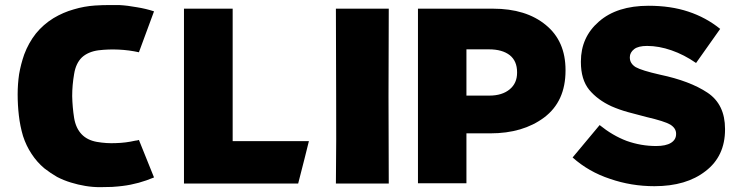

<svg xmlns="http://www.w3.org/2000/svg" viewBox="-20 -735 2960 770"><path d="M457 -714.8Q492.2 -712.9 528.3 -706.1Q565.4 -700.2 597.7 -689.5Q577.1 -634.8 537.1 -525.4Q497.1 -534.2 456.1 -536.1Q415 -538.1 374 -533.2Q333 -527.3 308.6 -504.9Q284.2 -481.4 277.3 -438.5Q269.5 -393.6 269.5 -349.6Q270.5 -304.7 277.3 -261.7Q284.2 -220.7 307.6 -196.3Q330.1 -172.9 368.2 -166Q407.2 -159.2 445.3 -161.1Q484.4 -162.1 522.5 -170.9Q526.4 -171.9 530.3 -171.9Q533.2 -172.9 537.1 -173.8Q557.6 -124 597.7 -23.4Q567.4 -10.7 536.1 -2Q503.9 6.8 471.7 10.7Q457 12.7 429.7 14.6Q401.4 15.6 380.9 15.6Q351.6 15.6 322.3 10.7Q293 5.9 264.6 -2.9Q235.4 -11.7 209 -25.4Q183.6 -40 158.2 -59.6Q127.9 -85 106.4 -118.2Q85 -150.4 72.3 -189.5Q60.5 -229.5 55.7 -271.5Q50.8 -313.5 50.8 -356.4Q50.8 -397.5 56.6 -437.5Q63.5 -477.5 77.1 -516.6Q94.7 -563.5 124 -600.6Q153.3 -636.7 194.3 -662.1Q233.4 -685.5 275.4 -697.3Q317.4 -710 361.3 -712.9Q390.6 -714.8 422.9 -714.8Q455.1 -714.8 457 -714.8Z M717.8 -700.2Q783.2 -700.2 913.1 -700.2Q913.1 -522.5 913.1 -168.9Q1014.6 -168.9 1218.8 -168.9Q1205.1 -112.3 1175.8 1Q1023.4 1 717.8 1Q717.8 -116.2 717.8 -349.6Q717.8 -466.8 717.8 -700.2Z M1539.1 -700.2Q1538.1 -525.4 1538.1 -349.6Q1539.1 -173.8 1539.1 1Q1486.3 1 1433.6 1Q1380.9 1 1327.1 1Q1329.1 -174.8 1328.1 -349.6Q1327.1 -525.4 1327.1 -700.2Q1379.9 -700.2 1432.6 -700.2Q1485.4 -700.2 1539.1 -700.2Z M1656.2 0Q1705.1 0 1850.6 0Q1850.6 -49.8 1850.6 -200.2Q1875 -200.2 1946.3 -200.2Q2077.1 -200.2 2162.1 -263.7Q2248 -328.1 2248 -452.1Q2248 -453.1 2248 -454.1Q2248 -570.3 2168.9 -634.8Q2089.8 -700.2 1957 -700.2Q1856.4 -700.2 1656.2 -700.2Q1656.2 -656.2 1656.2 -525.4Q1656.2 -393.6 1656.2 0ZM1850.6 -351.6Q1850.6 -398.4 1850.6 -537.1Q1873 -537.1 1941.4 -537.1Q1994.1 -537.1 2024.4 -513.7Q2053.7 -490.2 2053.7 -445.3Q2053.7 -444.3 2053.7 -443.4Q2053.7 -401.4 2024.4 -377Q1994.1 -351.6 1942.4 -351.6Q1912.1 -351.6 1850.6 -351.6Z M2604.5 11.7Q2732.4 11.7 2809.6 -48.8Q2887.7 -108.4 2887.7 -215.8Q2887.7 -216.8 2887.7 -217.8Q2887.7 -316.4 2817.4 -363.3Q2747.1 -410.2 2627 -435.5Q2553.7 -452.1 2529.3 -465.8Q2505.9 -480.5 2505.9 -503.9Q2505.9 -504.9 2505.9 -505.9Q2505.9 -524.4 2523.4 -538.1Q2540 -550.8 2575.2 -550.8Q2622.1 -550.8 2672.9 -533.2Q2723.6 -515.6 2771.5 -482.4Q2803.7 -527.3 2868.2 -619.1Q2811.5 -665 2740.2 -688.5Q2669.9 -711.9 2581.1 -711.9Q2454.1 -711.9 2381.8 -648.4Q2309.6 -585.9 2309.6 -488.3Q2309.6 -487.3 2309.6 -486.3Q2309.6 -416 2342.8 -375Q2377 -334 2432.6 -308.6Q2463.9 -294.9 2499 -285.2Q2534.2 -275.4 2573.2 -265.6Q2644.5 -249 2668 -235.4Q2691.4 -220.7 2691.4 -199.2Q2691.4 -198.2 2691.4 -197.3Q2691.4 -174.8 2670.9 -162.1Q2650.4 -149.4 2611.3 -149.4Q2550.8 -149.4 2493.2 -169.9Q2436.5 -191.4 2384.8 -233.4Q2348.6 -190.4 2276.4 -103.5Q2340.8 -45.9 2426.8 -17.6Q2511.7 11.7 2604.5 11.7Z"/></svg>

Font: Big-Shock
Style: Black
Weight: 400